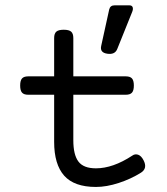

<svg xmlns="http://www.w3.org/2000/svg" viewBox="-20 -704 640 734"><path d="M187 -558.6V-161.6Q187 -75.7 225.3 -32.5Q263.7 10.7 346.7 10.7Q387.2 10.7 434.1 -4.6Q481 -20 519 -43.9Q544.9 -60.5 528.8 -91.3Q520 -108.4 508.1 -112.5Q496.1 -116.7 485.4 -108.9Q411.6 -60.5 346.7 -60.5Q299.3 -60.5 279.8 -86.4Q260.3 -112.3 260.3 -168V-558.6Q260.3 -575.7 252 -583Q243.7 -590.3 223.6 -590.3Q203.6 -590.3 195.3 -583Q187 -575.7 187 -558.6ZM87.9 -412.1Q71.3 -412.1 64.2 -404.1Q57.1 -396 57.1 -377Q57.1 -357.9 64.2 -349.9Q71.3 -341.8 87.9 -341.8H460.9Q477.5 -341.8 484.6 -349.9Q491.7 -357.9 491.7 -377Q491.7 -396 484.6 -404.1Q477.5 -412.1 460.9 -412.1ZM418 -683.6Q401.4 -683.6 397.5 -668L366.7 -527.8Q361.3 -502.4 391.1 -498.5Q419.4 -494.6 428.2 -516.6L485.4 -658.7Q489.7 -669.4 487.1 -676.5Q484.4 -683.6 474.6 -683.6Z"/></svg>

Font: Courier Prime Code
Style: Regular
Weight: 400
Designer: Alan Dague-Greene
Foundry: Quote-Unquote Apps
Version: Version 3.18